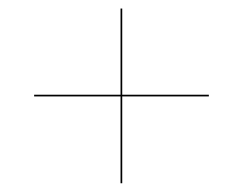

<svg xmlns="http://www.w3.org/2000/svg" viewBox="-20 -610 570 450"><path d="M262.5 -180.5H266.5V-384H469.5V-388H266.5V-590H262.5V-388H60V-384H262.5Z"/></svg>

Font: Bodoni* 48pt
Style: Italic
Weight: 400
Italic angle: -13°
Version: Version 2.3